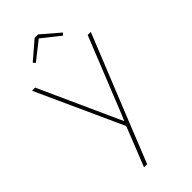

<svg xmlns="http://www.w3.org/2000/svg" viewBox="-293 -791 1087 1087"><g transform="rotate(-45 250.5 -248.0)"><path d="M252 -9 257 7 15 -525H40L252 -57Q260 -41 267 -25L258 -20Q261 -28 262.5 -32Q264 -36 267 -44L275 -62L461 -525H486L269 13L182 230H157ZM130 -634 237 -726H265L372 -634L360 -621L244 -713H259L142 -621Z"/></g></svg>

Font: Easer Grotesk Variable
Style: Regular
Weight: 400
Designer: Boardeaser, Bonnie Shaver-Troup, Thomas Jockin
Foundry: Lexend
Version: Version 1.001;Glyphs 3.1.2 (3151)